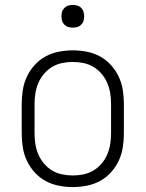

<svg xmlns="http://www.w3.org/2000/svg" viewBox="-20 -746 590 778"><path d="M275 12Q247 12 218.5 6.5Q190 1 165 -12.5Q140 -26 120.5 -47.5Q101 -69 89 -94.5Q77 -120 72.5 -148.5Q68 -177 68 -205V-325Q68 -353 72.5 -381.5Q77 -410 89 -435.5Q101 -461 120.5 -482.5Q140 -504 165 -517.5Q190 -531 218.5 -536.5Q247 -542 275 -542Q303 -542 331.5 -536.5Q360 -531 385 -517.5Q410 -504 429.5 -482.5Q449 -461 461 -435.5Q473 -410 477.5 -381.5Q482 -353 482 -325V-205Q482 -177 477.5 -148.5Q473 -120 461 -94.5Q449 -69 429.5 -47.5Q410 -26 385 -12.5Q360 1 331.5 6.5Q303 12 275 12ZM275 -35Q297 -35 318.5 -39.5Q340 -44 358.5 -55Q377 -66 391.5 -83Q406 -100 414.5 -120Q423 -140 426.5 -161.5Q430 -183 430 -205V-325Q430 -347 426.5 -368.5Q423 -390 414.5 -410Q406 -430 391.5 -447Q377 -464 358.5 -475Q340 -486 318.5 -490.5Q297 -495 275 -495Q253 -495 231.5 -490.5Q210 -486 191.5 -475Q173 -464 158.5 -447Q144 -430 135.5 -410Q127 -390 123.5 -368.5Q120 -347 120 -325V-205Q120 -183 123.5 -161.5Q127 -140 135.5 -120Q144 -100 158.5 -83Q173 -66 191.5 -55Q210 -44 231.5 -39.5Q253 -35 275 -35ZM275 -634Q266 -634 257 -636.5Q248 -639 241 -646Q234 -653 231.5 -662Q229 -671 229 -680Q229 -689 231.5 -698Q234 -707 241 -714Q248 -721 257 -723.5Q266 -726 275 -726Q284 -726 293 -723.5Q302 -721 309 -714Q316 -707 318.5 -698Q321 -689 321 -680Q321 -671 318.5 -662Q316 -653 309 -646Q302 -639 293 -636.5Q284 -634 275 -634Z"/></svg>

Font: Lode Dark Term
Style: Regular
Weight: 400
Monospace: yes
Designer: Belleve Invis
Foundry: Belleve Invis
Version: Version 29.2.0